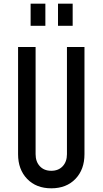

<svg xmlns="http://www.w3.org/2000/svg" viewBox="-20 -1005 556 1041"><path d="M438 -750V-169Q438 -86 389 -35Q340 16 258 16Q176.5 16 127.2 -35Q78 -86 78 -169V-750H173V-169Q173 -128.5 196 -103.8Q219 -79 258 -79Q297 -79 320 -103.8Q343 -128.5 343 -169V-750ZM146 -865V-985H226V-865ZM294.5 -865V-985H374V-865Z"/></svg>

Font: Mohave Light Medium
Style: Regular
Weight: 500
Version: Version 2.003